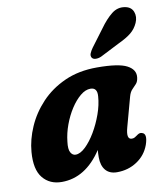

<svg xmlns="http://www.w3.org/2000/svg" viewBox="-82 -784 751 863"><g transform="rotate(-10 294.0 -352.0)"><path d="M462.5 -179Q448 -126 474.5 -126Q482.5 -126 488.5 -129.5Q494.5 -133 502.5 -139Q514 -147 523.5 -143Q548 -137 531 -87.5Q514.5 -42 474.2 -15.5Q434 11 383 11Q349 11 331 -10.2Q313 -31.5 313 -69.5Q313 -86.5 314.5 -102.5Q239.5 11 131 11Q76 11 44.5 -27.5Q13 -66 19.5 -145.5Q24 -201.5 48.8 -258.2Q73.5 -315 118.2 -362.8Q163 -410.5 227.2 -439.5Q291.5 -468.5 374.5 -468.5Q473 -468.5 511.2 -448.5Q549.5 -428.5 545.5 -393.5Q543.5 -374.5 534.2 -364.5Q525 -354.5 515 -344.2Q505 -334 499.5 -314.5ZM186.5 -163Q182 -129 190.5 -114Q199 -99 213 -99Q234.5 -99 258.5 -122Q282.5 -145 304 -181.2Q325.5 -217.5 340.5 -259.5Q355.5 -301.5 358 -339.5Q361.5 -379.5 329.5 -379.5Q306.5 -379.5 283 -360Q259.5 -340.5 239 -308.8Q218.5 -277 204.5 -239Q190.5 -201 186.5 -163ZM430 -637Q457.5 -675.5 485.5 -697.8Q513.5 -720 547 -713.5Q575 -708.5 583.8 -685Q592.5 -661.5 581 -635.5Q569.5 -609.5 548.2 -592.2Q527 -575 488.5 -557L402 -513Q389.5 -507.5 377.2 -507.8Q365 -508 359.5 -516Q354 -525 358.5 -536Q363 -547 372 -559.5Z"/></g></svg>

Font: Fraunces 72pt S100
Style: Bold Italic
Weight: 700
Italic angle: -16°
Version: Version 1.000; ttfautohint (v1.8.3)